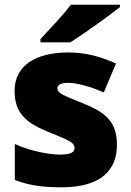

<svg xmlns="http://www.w3.org/2000/svg" viewBox="-20 -786 557 816"><path d="M490 -756V-766H281C248 -721 186 -657 152 -620V-606H279C333 -640 443 -718 490 -756ZM477 -170C477 -267 431 -307 335 -346C243 -383 224 -390 224 -411C224 -426 241 -434 271 -434C304 -434 366 -418 421 -393L473 -516C404 -547 343 -563 270 -563C133 -563 42 -508 42 -400C42 -309 87 -266 179 -228C272 -190 297 -181 297 -157C297 -138 278 -129 235 -129C193 -129 113 -142 43 -174V-21C107 3 164 10 243 10C411 10 477 -65 477 -170Z"/></svg>

Font: Noto Sans Arabic UI Bk
Style: Regular
Weight: 900
Designer: Monotype Design Team, Nadine Chahine and Nizar Qandah
Foundry: Monotype Imaging Inc.
Version: Version 2.010